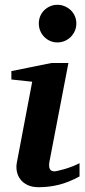

<svg xmlns="http://www.w3.org/2000/svg" viewBox="-20 -760 350 792"><path d="M308.1 -32.2Q263.2 -7.8 222.7 2.2Q182.1 12.2 139.2 12.2Q111.8 12.2 93 2.9Q74.2 -6.3 63.5 -21Q52.7 -35.6 49.3 -54Q45.9 -72.3 49.8 -90.8L112.8 -422.9L26.9 -432.1V-466.8L191.9 -500H262.2L185.1 -99.1Q183.1 -90.3 182.6 -82Q182.1 -73.7 183.8 -67.4Q185.5 -61 190.4 -57.1Q195.3 -53.2 204.1 -53.2Q208 -53.2 219.5 -55.7Q231 -58.1 246.1 -62.5Q261.2 -66.9 277.6 -73.2Q293.9 -79.6 308.1 -86.9ZM294.9 -663.1Q294.9 -647 288.8 -632.8Q282.7 -618.7 272 -607.9Q261.2 -597.2 247.1 -591.1Q232.9 -585 216.8 -585Q200.7 -585 186.8 -591.1Q172.9 -597.2 162.4 -607.9Q151.9 -618.7 146 -632.8Q140.1 -647 140.1 -663.1Q140.1 -679.2 146 -693.4Q151.9 -707.5 162.4 -717.8Q172.9 -728 186.8 -734.1Q200.7 -740.2 216.8 -740.2Q232.9 -740.2 247.1 -734.1Q261.2 -728 272 -717.8Q282.7 -707.5 288.8 -693.4Q294.9 -679.2 294.9 -663.1Z"/></svg>

Font: Charis SIL Phon
Style: Bold Italic
Weight: 700
Italic angle: -11°
Foundry: SIL International
Version: Version 5.000